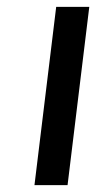

<svg xmlns="http://www.w3.org/2000/svg" viewBox="-20 -537 296 557"><path d="M80 0 143 -517H239L176 0Z"/></svg>

Font: Expletus Sans
Style: Italic
Weight: 400
Italic angle: -7°
Designer: Jasper de Waard
Foundry: Designtown
Version: Version 7.500